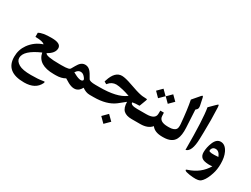

<svg xmlns="http://www.w3.org/2000/svg" viewBox="-65 -1189 2641 2023"><g transform="rotate(30 1256.0 -178.0)"><path d="M86.4 33.2Q86.4 73.2 134.8 101.6Q181.2 128.9 283.2 128.4Q371.6 128.4 419.4 119.6Q438 116.2 440.9 116.7Q450.2 118.7 442.4 136.2Q396.5 232.4 259.8 232.9Q34.2 233.4 34.7 48.8Q34.7 -36.6 83 -104.5Q142.6 -187 237.3 -217.8Q216.8 -242.7 124 -243.2L123.5 -292.5Q166.5 -320.3 281.2 -319.3Q392.6 -318.8 393.1 -259.3Q393.1 -198.2 311.5 -153.8Q320.8 -121.6 487.3 -121.6H498Q526.4 -121.6 526.4 -44.4V-41.5Q526.4 0 498 0H487.3Q294.4 0 268.6 -136.2Q86.4 -57.1 86.4 33.2Z M931.2 0H923.8Q877 0 832 -33.2Q818.4 -9.3 805.2 2.9Q755.9 46.9 672.9 2.4Q652.3 -8.8 623.5 -26.9Q578.6 0 512.7 0H494.6Q465.3 0 465.3 -41V-80.1Q465.3 -121.6 494.6 -121.6H512.2Q565.9 -121.6 589.4 -127.4Q609.4 -131.3 616.2 -144Q642.6 -191.4 657.7 -212.9Q691.9 -259.8 743.2 -250.5Q768.6 -245.6 789.6 -223.6Q808.6 -204.1 841.3 -143.6Q853 -121.6 923.8 -121.6H931.2Q953.1 -121.6 953.1 -79.6V-41.5Q953.1 0 931.2 0ZM665.5 -125Q764.2 -68.4 788.1 -96.7Q796.9 -106.9 777.8 -130.4Q757.8 -156.2 737.8 -161.1Q695.3 -172.4 665.5 -125Z M1202.1 71.3 1263.2 131.8 1202.1 192.4 1141.6 131.8ZM1508.8 0H1432.6Q1369.6 0 1336.4 -29.8Q1303.2 -59.6 1302.2 -133.3Q1253.9 -93.8 1222.2 -69.3Q1130.9 0 973.1 0H926.8Q897.5 0 897.5 -41V-80.1Q897.5 -121.6 926.8 -121.6H973.1Q1185.5 -121.6 1278.3 -191.4L1285.2 -195.8Q1229.5 -214.8 1198.7 -221.7Q1142.1 -234.9 1114.7 -234.9Q1059.6 -234.4 1023.4 -189L1019.5 -184.1L990.2 -200.7L995.6 -217.8Q1035.6 -344.7 1121.1 -344.2Q1162.6 -343.8 1244.6 -314.5Q1343.3 -278.8 1394.5 -269Q1414.1 -265.1 1440.4 -264.6Q1462.9 -264.6 1468.3 -262.7Q1474.1 -260.7 1467.3 -243.7L1437 -163.1Q1379.4 -162.1 1360.8 -157.2Q1356.4 -156.2 1351.6 -154.8Q1351.6 -121.6 1432.6 -121.6H1508.8Q1530.3 -121.6 1530.8 -79.6V-41.5Q1530.3 0 1508.8 0Z M1813 0H1805.2Q1712.9 0 1675.3 -52.7Q1631.3 0 1538.6 0H1504.4Q1475.1 0 1475.1 -41V-80.1Q1475.1 -121.6 1504.4 -121.6H1541Q1649.4 -121.6 1651.4 -187L1652.3 -228.5H1695.3L1697.3 -188.5Q1700.7 -121.6 1804.7 -121.6H1813Q1835 -121.6 1835 -79.6V-41.5Q1835 0 1813 0ZM1624 -387.7V-387.2L1565.9 -329.6L1508.3 -387.7L1565.9 -445.3L1624 -387.7ZM1626.5 -387.7 1684.1 -445.3 1742.2 -387.7 1684.1 -329.6 1626.5 -387.2Z M1808.1 -121.6H1816.9Q1879.9 -121.6 1900.4 -151.4Q1912.1 -168 1908.7 -213.4Q1894 -383.3 1872.6 -489.7L1946.8 -576.2Q1958 -589.4 1962.9 -585.4Q1967.8 -583 1971.2 -565.9L1988.8 -481.9Q1995.1 -450.2 1980.5 -435.5L1966.3 -421.9L1978 -208Q1982.9 -117.2 1958.5 -68.8Q1924.8 0 1816.9 0H1808.1Q1779.8 0 1779.8 -41V-80.1Q1779.8 -121.6 1808.1 -121.6Z M2159.7 -559.1Q2166.5 -410.2 2162.6 -257.8L2160.6 -178.7Q2156.7 -18.1 2088.4 -2.4V-8.8Q2088.4 -377 2064.9 -507.3L2130.4 -572.3Q2149.4 -591.3 2152.3 -588.9Q2159.2 -585 2159.7 -559.1Z M2465.3 64.9Q2441.9 138.2 2409.7 175.8Q2393.6 193.8 2382.8 199.2Q2348.1 216.3 2257.3 203.1Q2209 195.8 2199.7 185.5Q2194.8 180.2 2196.8 176.3Q2198.2 173.3 2213.9 168Q2351.6 123 2420.4 5.9Q2396 9.3 2373 8.3Q2315.9 5.9 2292.5 -12.7Q2265.1 -33.7 2265.6 -79.1Q2266.6 -137.7 2291 -197.3Q2317.9 -262.7 2368.2 -263.2Q2424.8 -264.2 2458.5 -193.8Q2483.9 -140.6 2483.9 -60.1Q2483.9 9.3 2465.3 64.9ZM2359.4 -170.9Q2328.1 -170.9 2316.4 -144Q2309.1 -127 2313 -120.1Q2321.8 -102.1 2426.3 -111.3Q2403.3 -170.9 2359.4 -170.9Z"/></g></svg>

Font: Parastoo Print
Style: Print-Bold
Weight: 700
Foundry: Saber Rastikerdar (saber.rastikerdar@gmail.com)
Version: Version 1.0.0-alpha3